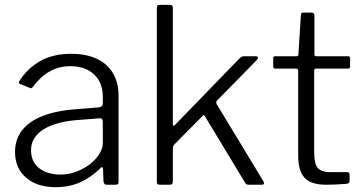

<svg xmlns="http://www.w3.org/2000/svg" viewBox="-20 -762 1497 792"><path d="M393 -67Q354 -29 309.5 -9.5Q265 10 210 10Q132 10 87 -29.5Q42 -69 42 -135Q42 -187 71 -224.5Q100 -262 157 -284Q214 -306 298 -312L387 -319Q395 -320 399.5 -323.5Q404 -327 404 -334V-363Q404 -421 368 -455Q332 -489 270 -489Q223 -489 185 -467.5Q147 -446 116 -404Q113 -400 110.5 -398.5Q108 -397 104 -399L62 -416Q59 -418 58 -420.5Q57 -423 61 -429Q92 -479 145 -509.5Q198 -540 273 -540Q336 -540 379.5 -519.5Q423 -499 446 -460Q469 -421 469 -368V-13Q469 -5 466 -2.5Q463 0 456 0H419Q414 0 411 -3.5Q408 -7 407 -13L405 -65Q403 -79 393 -67ZM404 -259Q404 -276 390 -274L315 -268Q263 -265 224.5 -255Q186 -245 160.5 -229Q135 -213 121.5 -191.5Q108 -170 108 -142Q108 -95 141 -68.5Q174 -42 230 -42Q264 -42 296 -54.5Q328 -67 353 -86Q378 -107 391 -129Q404 -151 404 -171V-259Z M1066 -15Q1070 -8 1068.5 -4Q1067 0 1059 0H1005Q1000 0 996 -2.5Q992 -5 990 -10L825 -283Q824 -286 822 -287Q820 -288 815 -283L700 -167Q696 -163 694.5 -159Q693 -155 693 -148V-15Q693 -6 690 -3Q687 0 678 0H641Q632 0 629.5 -2.5Q627 -5 627 -12V-730Q627 -742 638 -742H683Q693 -742 693 -730V-252Q693 -244 695 -243Q697 -242 703 -248L966 -519Q976 -530 985 -530H1034Q1043 -530 1044 -525Q1045 -520 1038 -513L875 -347Q873 -344 872 -341Q871 -338 874 -332L1066 -15Z M1284 -479Q1276 -479 1276 -471V-135Q1276 -84 1292 -68Q1308 -52 1339 -52H1412Q1417 -52 1419.5 -49.5Q1422 -47 1422 -42V-15Q1422 -7 1412 -4Q1403 -3 1385.5 -2Q1368 -1 1351 -0.5Q1334 0 1325 0Q1263 0 1236.5 -28.5Q1210 -57 1210 -121V-470Q1210 -479 1201 -479H1116Q1107 -479 1107 -487V-522Q1107 -530 1115 -530H1204Q1210 -530 1211 -538L1221 -698Q1221 -710 1230 -710H1266Q1277 -710 1277 -697V-538Q1277 -530 1284 -530H1416Q1424 -530 1424 -522V-487Q1424 -479 1415 -479Z"/></svg>

Font: Libre Franklin Thin Light
Style: Regular
Weight: 300
Version: Version 3.000